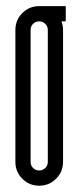

<svg xmlns="http://www.w3.org/2000/svg" viewBox="-20 -591 251 614"><path d="M105.4 -522.7Q93.7 -522.7 85.8 -514.8Q77.9 -506.9 77.9 -495.2V-73.3Q77.9 -61.6 85.8 -53.7Q93.7 -45.8 105.4 -45.8Q116.6 -45.8 124.7 -53.7Q132.9 -61.6 132.9 -73.3V-495.2Q132.9 -506.9 124.7 -514.8Q116.6 -522.7 105.4 -522.7ZM176.6 -522.7Q181.6 -509.4 181.6 -495.2V-73.3Q181.6 -41.6 159.3 -19.4Q137 2.9 105.4 2.9Q73.7 2.9 51.4 -19.4Q29.2 -41.6 29.2 -73.3V-495.2Q29.2 -526.9 51.4 -549.1Q73.7 -571.4 105.4 -571.4H190.3V-522.7Z"/></svg>

Font: Marapfhont
Style: Book
Weight: 400
Version: Version 0.15